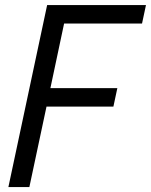

<svg xmlns="http://www.w3.org/2000/svg" viewBox="-20 -758 612 778"><path d="M201.5 -662.5 250 -711 178.5 -374 157 -401H455.5L439.5 -326H141L174.5 -354.5L99 0H14L171 -737.5H571.5L555.5 -662.5Z"/></svg>

Font: Epilogue
Style: Italic
Weight: 400
Italic angle: -12°
Designer: Tyler Finck
Foundry: Etcetera Type Co
Version: Version 2.112